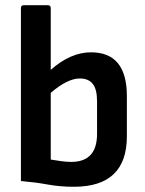

<svg xmlns="http://www.w3.org/2000/svg" viewBox="-20 -703 555 734"><path d="M263 11Q209 11 163 2.5Q117 -6 60 -11V-672Q60 -683 71 -683H163Q174 -683 174 -672V-436Q250 -503 328 -503Q465 -503 465 -336V-182Q465 11 263 11ZM174 -93Q193 -90 213.5 -87Q234 -84 252 -84Q351 -84 351 -191V-316Q351 -362 334.5 -382.5Q318 -403 285 -403Q238 -403 174 -348Z"/></svg>

Font: Sofia Sans Semi Condensed
Style: Bold
Weight: 700
Designer: Botio Nikoltchev, Ani Petrova
Foundry: lettersoup
Version: Version 4.100; ttfautohint (v1.8.4.7-5d5b)